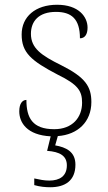

<svg xmlns="http://www.w3.org/2000/svg" viewBox="-20 -563 455 807"><path d="M191 224C253 224 297 197 297 129C297 74 257 56 212 48L223 9C307 3 364 -51 364 -134C364 -199 339 -238 237 -289C154 -330 110 -360 110 -421C110 -474 143 -513 215 -513C280 -513 316 -484 316 -402C337 -402 348 -419 348 -447C348 -492 311 -543 220 -543C129 -543 71 -493 71 -418C71 -342 110 -308 223 -249C309 -207 325 -180 325 -131C325 -70 285 -20 208 -20C116 -20 91 -68 91 -143C75 -143 61 -129 61 -95C61 -47 94 5 193 10L178 71C232 75 261 92 261 132C261 177 231 196 187 196C165 196 148 192 124 187V215C148 222 171 224 191 224Z"/></svg>

Font: Noto Serif Lao ExtraLight
Style: Regular
Weight: 200
Designer: Monotype Design Team
Foundry: Monotype Imaging Inc.
Version: Version 2.003